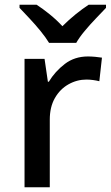

<svg xmlns="http://www.w3.org/2000/svg" viewBox="-20 -786 465 806"><path d="M349 -549Q363 -549 379.5 -547.5Q396 -546 408 -544L397 -445Q386 -448 371 -450Q356 -452 343 -452Q303 -452 267.5 -432Q232 -412 210.5 -374.5Q189 -337 189 -284V0H83V-539H167L181 -443H185Q211 -486 252 -517.5Q293 -549 349 -549ZM186 -606Q172 -629 150 -656Q128 -683 104 -708.5Q80 -734 62 -753V-766H134Q160 -749 188.5 -726Q217 -703 242 -676Q269 -703 297.5 -726Q326 -749 352 -766H425V-753Q407 -734 382.5 -708.5Q358 -683 335.5 -656Q313 -629 300 -606Z"/></svg>

Font: Noto Sans Vithkuqi Medium
Style: Regular
Weight: 500
Version: Version 1.001